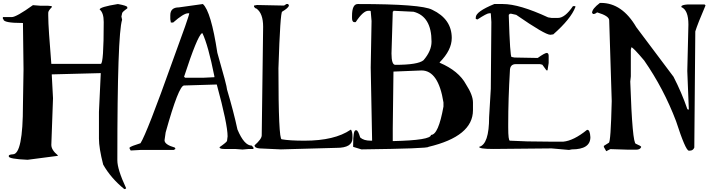

<svg xmlns="http://www.w3.org/2000/svg" viewBox="-20 -1027 4926 1335"><path d="M672.9 -960.9Q701.2 -938.5 701.2 -874Q701.2 -583 680.7 -583H336.9Q326.2 -711.9 321.3 -788.1Q315.4 -874 315.4 -918.9V-938.5Q315.4 -952.1 339.8 -976.6V-984.4L311.5 -987.3H258.8L209 -991.2Q93.8 -908.2 61.5 -908.2H0V-896.5L3.9 -892.6Q3.9 -867.2 135.7 -867.2H139.6L143.6 -544.9L139.6 -298.8Q139.6 45.9 69.3 45.9Q41 47.9 41 56.6V60.5Q41 78.1 171.9 84L381.8 56.6V52.7Q336.9 15.6 336.9 -19.5L348.6 -343.8L339.8 -509.8L680.7 -518.6L668 -249V-63.5Q668 2.9 697.3 117.2Q750 210.9 844.7 288.1L856.4 284.2V280.3Q795.9 150.4 795.9 87.9V76.2Q795.9 -788.1 829.1 -889.6L824.2 -912.1L829.1 -934.6Q829.1 -943.4 865.2 -968.8V-976.6Q865.2 -987.3 799.8 -999Q672.9 -978.5 672.9 -960.9Z M1223.6 -975.6Q1164.1 -975.6 1164.1 -920.9V-893.6L1168 -870.1H1183.6Q1256.8 -934.6 1287.1 -934.6H1295.9Q1295.9 -917 1179.7 -601.6Q1002 -102.5 957 -31.2Q890.6 -10.7 880.9 -1V5.9L888.7 19.5L957 15.6H1187.5L1200.2 8.8L1195.3 -1Q1124 -21.5 1124 -51.8L1131.8 -106.4Q1222.7 -432.6 1259.8 -432.6L1487.3 -439.5Q1562.5 -163.1 1562.5 -79.1L1558.6 -47.9Q1558.6 -40 1506.8 -3.9V-1Q1509.8 8.8 1539.1 8.8H1614.3L1666 12.7L1710 8.8H1742.2V-1L1730.5 -14.6Q1677.7 -14.6 1630.9 -127Q1604.5 -250 1558.6 -404.3Q1558.6 -425.8 1491.2 -660.2Q1447.3 -948.2 1390.6 -999ZM1259.8 -493.2Q1351.6 -775.4 1383.8 -795.9H1387.7Q1427.7 -711.9 1470.7 -496.1V-490.2L1390.6 -486.3H1267.6Z M1971.7 -999 1955.1 -988.3 1766.6 -992.2 1746.1 -988.3V-981.4Q1753.9 -967.8 1762.7 -967.8Q1809.6 -934.6 1809.6 -840.8L1799.8 -85.9Q1799.8 -60.5 1750 -16.6Q1750 2 1783.2 4.9L1932.6 11.7L2321.3 1Q2430.7 1 2430.7 -66.4V-80.1Q2430.7 -109.4 2420.9 -125H2418Q2306.6 -48.8 2097.7 -48.8Q1992.2 -48.8 1938.5 -58.6Q1916 -58.6 1916 -551.8Q1928.7 -946.3 1942.4 -946.3Q1980.5 -968.8 1988.3 -985.4V-992.2L1982.4 -999Z M2467.8 -999Q2427.7 -999 2427.7 -916V-902.3Q2427.7 -876 2441.4 -873H2453.1Q2504.9 -952.1 2541 -952.1H2553.7L2557.6 -949.2L2563.5 -880.9L2557.6 -557.6L2567.4 -48.8H2557.6Q2508.8 -48.8 2484.4 -71.3Q2469.7 -121.1 2458 -121.1H2453.1Q2435.5 -121.1 2435.5 -23.4V-5.9L2493.2 11.7Q2959 5.9 2959 -5.9Q3268.6 -79.1 3268.6 -260.7V-314.5Q3268.6 -365.2 3220.7 -439.5Q3169.9 -534.2 3037.1 -590.8V-593.8Q3121.1 -678.7 3121.1 -762.7Q3121.1 -894.5 2985.4 -959Q2911.1 -999 2470.7 -999ZM2715.8 -949.2V-952.1L2855.5 -945.3Q2980.5 -913.1 2980.5 -737.3Q2980.5 -672.9 2924.8 -608.4Q2886.7 -576.2 2728.5 -576.2Q2702.1 -576.2 2702.1 -655.3L2710.9 -945.3ZM2715.8 -529.3 2911.1 -537.1Q3028.3 -537.1 3063.5 -314.5V-286.1Q3028.3 -88.9 2976.6 -88.9Q2976.6 -51.8 2710.9 -45.9V-134.8Z M3417 -999Q3288.1 -946.3 3288.1 -906.2V-895.5L3299.8 -891.6Q3365.2 -934.6 3380.9 -934.6H3392.6L3396.5 -874L3392.6 -409.2L3380.9 -212.9Q3380.9 -23.4 3311.5 -5.9Q3311.5 8.8 3409.2 8.8L3815.4 4.9L3936.5 15.6L3956.1 11.7Q4085 11.7 4085 -73.2Q4082 -124 4064.5 -124H4061.5Q3968.8 -48.8 3896.5 -42H3811.5Q3723.6 -42 3646.5 -43.9Q3579.1 -45.9 3525.4 -48.8Q3513.7 -48.8 3513.7 -141.6V-163.1Q3513.7 -336.9 3525.4 -534.2Q3525.4 -581.1 3566.4 -581.1H3734.4L3751 -577.1L3779.3 -538.1H3787.1L3794.9 -588.9V-638.7Q3794.9 -656.2 3783.2 -659.2Q3767.6 -659.2 3718.8 -624L3557.6 -627L3537.1 -630.9Q3526.4 -630.9 3517.6 -917V-923.8L3525.4 -931.6H3534.2L3569.3 -923.8Q3769.5 -785.2 3806.6 -785.2L3827.1 -788.1Q3949.2 -895.5 3980.5 -977.5V-984.4H3963.9Q3908.2 -902.3 3859.4 -902.3H3815.4L3791 -906.2Q3590.8 -999 3476.6 -999Z M4151.4 -1006.8Q4096.7 -965.8 4096.7 -937.5L4103.5 -929.7H4106.4Q4118.2 -929.7 4130.9 -940.4H4133.8Q4215.8 -916 4215.8 -885.7L4233.4 -324.2Q4226.6 -34.2 4212.9 -34.2L4178.7 -12.7V-4.9L4195.3 24.4L4223.6 9.8L4345.7 13.7H4404.3Q4430.7 13.7 4438.5 -4.9Q4438.5 -11.7 4401.4 -27.3Q4377 -27.3 4362.3 -460L4366.2 -496.1V-680.7L4370.1 -698.2Q4381.8 -698.2 4459 -606.4Q4594.7 -411.1 4680.7 -184.6Q4747.1 20.5 4769.5 20.5H4776.4Q4798.8 20.5 4807.6 -1L4814.5 -808.6Q4831.1 -862.3 4885.7 -989.3L4878.9 -996.1H4762.7Q4717.8 -993.2 4717.8 -981.4V-977.5Q4766.6 -957 4766.6 -856.4L4758.8 -533.2L4769.5 -265.6H4762.7L4758.8 -269.5Q4720.7 -380.9 4663.1 -493.2L4404.3 -837.9Q4305.7 -1006.8 4158.2 -1006.8Z"/></svg>

Font: Elementary Gothic 
Style: Regular
Weight: 400
Designer: Bill Roach / W.K. Roach
Version: Version 1.00 April 18, 2012, initial release